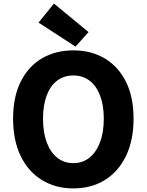

<svg xmlns="http://www.w3.org/2000/svg" viewBox="-20 -1037 818 1071"><path d="M389 14Q290 14 214 -32.5Q138 -79 95.5 -166.5Q53 -254 53 -375Q53 -496 95.5 -581.5Q138 -667 214 -711.5Q290 -756 389 -756Q489 -756 564.5 -711Q640 -666 682.5 -581Q725 -496 725 -375Q725 -254 682.5 -166.5Q640 -79 564.5 -32.5Q489 14 389 14ZM389 -127Q441 -127 479 -157.5Q517 -188 538 -243.5Q559 -299 559 -375Q559 -450 538 -504.5Q517 -559 479 -587.5Q441 -616 389 -616Q337 -616 299 -587.5Q261 -559 240.5 -504.5Q220 -450 220 -375Q220 -299 240.5 -243.5Q261 -188 299 -157.5Q337 -127 389 -127ZM401 -777 195 -911 281 -1017 474 -858Z"/></svg>

Font: Noto Sans TC Thin ExtraBold
Style: Regular
Weight: 800
Version: Version 2.004-H2;hotconv 1.0.118;makeotfexe 2.5.65603